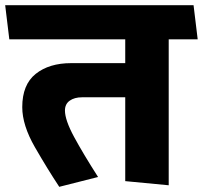

<svg xmlns="http://www.w3.org/2000/svg" viewBox="-31 -700 784 742"><path d="M453 0V-324H286Q257 -324 238.5 -311Q220 -298 220 -273Q220 -236 255.5 -170.5Q291 -105 348 -16L198 22Q153 -46 104 -131Q55 -216 55 -286Q55 -373 107 -414.5Q159 -456 244 -456H453V-548H5L-11 -680H717L733 -548H621V16Z"/></svg>

Font: Palanquin Dark SemiBold
Style: Regular
Weight: 600
Designer: Pria Ravichandran
Version: Version 1.001